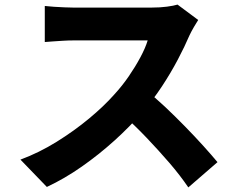

<svg xmlns="http://www.w3.org/2000/svg" viewBox="-20 -767 1040 836"><path d="M843 -680Q837 -671 825 -650.5Q813 -630 805 -613Q785 -566 754.5 -508Q724 -450 685.5 -391.5Q647 -333 603 -282Q547 -217 479 -155.5Q411 -94 336 -41.5Q261 11 184 47L69 -72Q150 -102 226.5 -149.5Q303 -197 368 -251Q433 -305 478 -356Q512 -393 540.5 -434.5Q569 -476 591 -517Q613 -558 623 -591Q613 -591 587.5 -591Q562 -591 529.5 -591Q497 -591 461.5 -591Q426 -591 393 -591Q360 -591 334.5 -591Q309 -591 298 -591Q277 -591 253 -589.5Q229 -588 208 -586.5Q187 -585 175 -584V-741Q191 -739 214.5 -737.5Q238 -736 261 -735Q284 -734 298 -734Q312 -734 339.5 -734Q367 -734 401.5 -734Q436 -734 473 -734Q510 -734 544 -734Q578 -734 604 -734Q630 -734 641 -734Q677 -734 707 -738Q737 -742 753 -747ZM616 -373Q655 -343 698.5 -302Q742 -261 785.5 -216.5Q829 -172 866 -131Q903 -90 927 -61L800 49Q764 -4 717 -58.5Q670 -113 618 -167.5Q566 -222 512 -270Z"/></svg>

Font: Noto Sans JP Thin ExtraBold
Style: Regular
Weight: 800
Version: Version 2.004-H2;hotconv 1.0.118;makeotfexe 2.5.65603